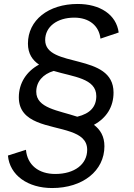

<svg xmlns="http://www.w3.org/2000/svg" viewBox="-20 -716 674 969"><path d="M243 233C398 233 507 146 507 22C507 -28 486 -62 454 -86C518 -121 553 -177 553 -249C553 -453 208 -369 208 -514C208 -581 268 -627 355 -627C430 -627 480 -586 487 -521L579 -552C567 -643 484 -696 372 -696C224 -696 121 -614 121 -496C121 -445 144 -412 177 -390C114 -356 75 -297 75 -225C75 -89 233 -87 336 -51C385 -34 420 -10 420 40C420 113 356 162 259 162C175 162 118 117 111 40L20 69C29 169 121 233 243 233ZM163 -253C163 -304 197 -342 251 -358C350 -328 466 -321 466 -231C466 -178 436 -143 370 -127C274 -159 163 -170 163 -253Z"/></svg>

Font: Ronzino Oblique
Style: Italic
Weight: 400
Italic angle: -8°
Designer: Nunzio Mazzaferro
Foundry: Collletttivo
Version: Version 1.000;Glyphs 3.3 (3337)